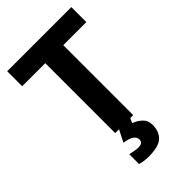

<svg xmlns="http://www.w3.org/2000/svg" viewBox="-281 -807 1141 1141"><g transform="rotate(-45 289.5 -237.0)"><path d="M365.2 0H213.9V-587.9H20V-713.9H559.1V-587.9H365.2ZM406.2 122.1Q406.2 178.2 373.5 209.2Q340.8 240.2 255.4 240.2Q233.4 240.2 215.8 237.3Q198.2 234.4 184.1 230V147.9Q198.2 151.4 218.8 154.8Q239.3 158.2 253.9 158.2Q268.1 158.2 278.6 151.6Q289.1 145 289.1 127.9Q289.1 109.9 271 95.7Q252.9 81.5 208 75.2L246.1 0H340.3L327.1 29.8Q357.4 39.6 381.8 62.5Q406.2 85.4 406.2 122.1Z"/></g></svg>

Font: Open Sans
Style: Bold
Weight: 700
Designer: Monotype Design Team
Foundry: Monotype Imaging Inc.
Version: Version 3.000; ttfautohint (v1.8.4)